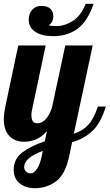

<svg xmlns="http://www.w3.org/2000/svg" viewBox="-28 -739 576 1009"><path d="M44 153Q44 96 90 61.5Q136 27 207 4L219 -50Q190 -18 160 -6Q130 6 99 6Q51 6 21.5 -24Q-8 -54 -8 -114Q-8 -139 0 -179L68 -500H212L140 -160Q137 -148 137 -135Q137 -91 167 -91Q193 -91 213 -113.5Q233 -136 245 -173L315 -500H459L360 -36Q408 -52 437 -84Q466 -116 486 -179H528Q501 -90 455 -48.5Q409 -7 351 8L336 80Q316 177 267 213.5Q218 250 156 250Q108 250 76 225Q44 200 44 153ZM191 83 197 54Q99 90 99 139Q99 152 108 162Q117 172 133 172Q150 172 166 149Q182 126 191 83ZM123 -635Q123 -668 141.5 -688Q160 -708 190 -708Q219 -708 235.5 -694Q252 -680 252 -654Q252 -622 228 -606Q241 -602 268 -602Q313 -602 355.5 -629.5Q398 -657 422 -719H464Q432 -626 379 -587.5Q326 -549 253 -549Q191 -549 157 -572Q123 -595 123 -635Z"/></svg>

Font: Lobster
Style: Regular
Weight: 400
Designer: Impallari Type
Foundry: Impallari Type
Version: Version 2.100